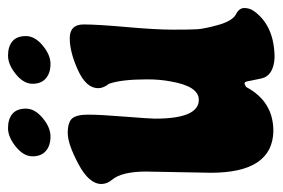

<svg xmlns="http://www.w3.org/2000/svg" viewBox="-133 -555 705 479"><g transform="rotate(-90 219.5 -315.5)"><path d="M28 -142 31 -304Q31 -333 26 -354.5Q21 -376 10.5 -388.5Q0 -401 0 -415Q0 -446 50 -472.5Q100 -499 127 -499Q154 -499 163.5 -488Q173 -477 173 -448Q173 -419 168 -356.5Q163 -294 163 -281Q163 -172 210 -172Q244 -172 256 -243Q261 -269 261 -301Q261 -365 250 -396Q239 -410 239 -423Q239 -453 284 -473.5Q329 -494 363.5 -494Q398 -494 398 -459.5Q398 -425 391.5 -352Q385 -279 385 -236.5Q385 -194 386 -176.5Q387 -159 396.5 -124.5Q406 -90 422 -80Q439 -72 439 -58.5Q439 -45 431 -34Q394 17 314 17Q269 14 263 -17L256 -51Q255 -58 250 -58L242 -54Q206 14 132 14Q28 12 28 -142ZM320.5 -648Q343 -648 356 -637Q369 -626 369 -603.5Q369 -581 345.5 -561.5Q322 -542 299.5 -542Q277 -542 263.5 -553.5Q250 -565 250 -587Q250 -609 274 -628.5Q298 -648 320.5 -648ZM139.5 -648Q162 -648 175 -637Q188 -626 188 -603.5Q188 -581 164.5 -561.5Q141 -542 118.5 -542Q96 -542 82.5 -553.5Q69 -565 69 -587Q69 -609 93 -628.5Q117 -648 139.5 -648Z"/></g></svg>

Font: Chicle
Style: Regular
Weight: 400
Designer: Angel Koziupa and Alejandro Paul
Foundry: Angel Koziupa and Alejandro Paul
Version: Version 1.000